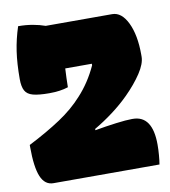

<svg xmlns="http://www.w3.org/2000/svg" viewBox="-81 -790 762 860"><g transform="rotate(-10 300.0 -360.0)"><path d="M231 -412Q195 -400 145 -400Q97 -400 71 -407Q45 -414 35 -432.5Q25 -451 25 -485Q25 -556 33 -610.5Q41 -665 59 -720Q94 -720 125 -714.5Q156 -709 181 -700H483Q526 -700 553 -644Q580 -588 580 -499V-490Q580 -458 552 -415.5Q524 -373 480 -329Q446 -295 404 -263.5Q362 -232 319 -207V-201Q369 -210 416 -216Q463 -222 488 -222H492Q582 -222 582 -89Q582 -67 580 -42Q578 -17 575 0H93Q54 0 36 -43Q18 -86 18 -178V-187Q104 -231 165.5 -272Q227 -313 270 -361Q321 -416 355 -490V-497H234Q233 -475 232 -453.5Q231 -432 231 -412Z"/></g></svg>

Font: Recursive Mn Csl St XBk
Style: Regular
Weight: 1000
Monospace: yes
Version: Version 1.079;hotconv 1.0.112;makeotfexe 2.5.65598; ttfautoh